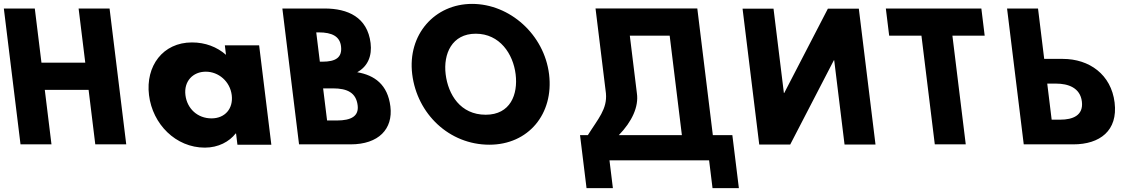

<svg xmlns="http://www.w3.org/2000/svg" viewBox="-31 -747 5868 991"><path d="M200.2 -283.2H426.3L460.8 -1.9H620.6L534.5 -703.1H374.7L409.1 -423.5H183L148.6 -703.1H-11.2L74.9 -1.9H234.7Z M738.1 -256C756.5 -106 876.3 15 1026.3 15C1096.3 15 1152.5 -16 1185.4 -58H1187.4L1194.5 0H1369.5L1306.5 -513H1129.5L1135.5 -464C1088.5 -505 1028.7 -528 959.7 -528C809.7 -528 719.6 -406 738.1 -256ZM926.1 -256C917.3 -327 964.2 -377 1031.2 -377C1097.2 -377 1156.3 -327 1165.1 -256C1173.7 -186 1129.8 -136 1060.8 -136C988.8 -136 934.7 -186 926.1 -256Z M1426.4 -703.1 1512.5 -1.9H1778.5C1923.9 -1.9 1998.2 -81.8 1984 -197.4C1970.2 -310.4 1902.2 -358.9 1812.7 -374.2C1868.5 -404.8 1889.7 -460 1881.8 -524.6C1865.4 -658.1 1764.7 -703.1 1644 -703.1ZM1619.9 -428.6 1601.3 -579.9H1614.1C1683.8 -579.9 1722.9 -558.6 1729.1 -508.5C1736.3 -449.8 1701.5 -428.6 1632.7 -428.6ZM1657.2 -125.1 1636.8 -290.9H1687C1762.6 -290.9 1807.1 -267.9 1815 -203.3C1821.8 -148.1 1783 -125.1 1707.3 -125.1Z M2096.6 -363.9C2121.8 -159.1 2287.5 -0.1 2494.9 -0.1C2696.4 -0.1 2828.1 -159.1 2803 -363.9C2777.8 -568.8 2600.3 -726.9 2405.7 -726.9C2212.7 -726.9 2071.5 -568.8 2096.6 -363.9ZM2269.2 -363.9C2256.4 -468.5 2301.3 -573 2424.6 -573C2548.7 -573 2617.6 -468.5 2630.4 -363.9C2643.3 -259.4 2603.4 -154.8 2475.9 -154.8C2345 -154.8 2282 -259.4 2269.2 -363.9Z M3256.3 -265.4 3219.8 -562.9H3425.5L3488.5 -49.5H3163C3230.9 -119.2 3266.5 -196.6 3256.3 -265.4ZM3749 -49.5H3648.3L3568.1 -703.2H3042.8L3096.5 -265.4C3104 -183.8 3055.7 -133.7 3003.2 -49.5H2962.8L2996.4 224.2H3132.4L3114.8 80.5H3629L3646.7 224.2H3782.7Z M4274.7 -436.1H4273L4047.6 -0.9H3887.8L3801.7 -702.1H3961.5L4015 -266.9H4016.7L4242 -702.1H4401.8L4487.9 -0.9H4328.1Z M4558.4 -562.9H4725L4793.9 -1.9H4953.7L4884.8 -562.9H5051.4L5034.2 -703.1H4541.2Z M5253 -1.9 5166.9 -703.1H5326.7L5358.6 -443H5454.7C5591.5 -443 5704.3 -362.3 5722 -217.8C5739.9 -72.4 5645.7 -1.9 5508.8 -1.9ZM5374.3 -315.5 5397.1 -129.4H5442.2C5505.1 -129.4 5562 -150.6 5553.1 -222.9C5544.3 -294.3 5482.2 -315.5 5419.3 -315.5Z"/></svg>

Font: Hussar
Style: BdOpOblOne
Weight: 700
Foundry: Cannot Into Space Fonts
Version: Version 2.00